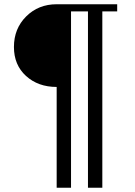

<svg xmlns="http://www.w3.org/2000/svg" viewBox="-20 -732 640 908"><path d="M45.9 -509.8Q45.9 -596.7 103.8 -654.3Q161.6 -711.9 248 -711.9H534.2V-678.2H463.9V155.8H396V-678.2H315.9V155.8H248V-320.8Q160.2 -320.8 103 -372.8Q45.9 -424.8 45.9 -509.8Z"/></svg>

Font: Flanker Steampunk
Style: Bold
Weight: 700
Designer: Alexey Kryukov, Leonardo Di Lena
Foundry: Alexey Kryukov, Leonardo Di Lena
Version: 1.210